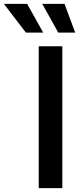

<svg xmlns="http://www.w3.org/2000/svg" viewBox="-122 -965 416 985"><path d="M197.8 -727.5V0H76.7V-727.5ZM176.8 -797.9 94.7 -945.3H209L263.7 -797.9ZM10.7 -797.9 -102.1 -945.3H17.1L99.6 -797.9Z"/></svg>

Font: Inter Cardless
Style: Medium
Weight: 500
Designer: Rasmus Andersson
Foundry: rsms
Version: Version 4.001;git-9221beed3